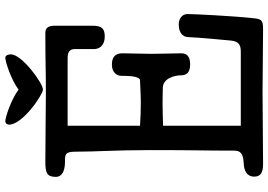

<svg xmlns="http://www.w3.org/2000/svg" viewBox="-164 -848 1012 724"><g transform="rotate(-90 342.0 -486.0)"><path d="M486 -972C472 -972 405 -951 366 -922C327 -951 261 -972 247 -972C239 -972 234 -965 234 -958C234 -906 348 -830 366 -830C390 -830 499 -909 499 -951C499 -960 496 -972 486 -972ZM613 -318C589 -318 565 -310 564 -281C562 -237 555 -162 551 -121C548 -87 528 -84 508 -84H230V-377C268 -378 280 -379 318 -379C345 -379 361 -378 372 -378C410 -378 420 -331 420 -310C420 -293 426 -275 461 -275C488 -275 503 -285 503 -308C503 -339 501 -382 501 -420C501 -458 503 -493 503 -531C503 -563 482 -570 460 -570C432 -570 418 -553 418 -533C418 -515 418 -464 401 -464C391 -464 346 -461 318 -461C279 -461 268 -462 230 -464V-737H482C504 -737 519 -733 519 -709V-637C519 -619 531 -597 566 -597C595 -597 607 -607 607 -643V-785C607 -813 597 -821 579 -821C461 -821 451 -819 352 -819C302 -819 183 -821 94 -821C52 -821 37 -815 37 -781C37 -758 60 -747 93 -747C121 -747 132 -747 132 -708C132 -627 138 -561 138 -425C138 -242 136 -237 136 -109C136 -87 127 -75 89 -73C61 -72 38 -62 38 -33C38 -11 51 0 86 0C167 0 275 -2 356 -2C437 -2 512 0 593 0C626 0 632 -5 635 -33C644 -114 651 -262 651 -285C651 -307 631 -318 613 -318Z"/></g></svg>

Font: Life Savers
Style: ExtraBold
Weight: 800
Designer: Pablo Impallari, Rodrigo Fuenzalida, Brenda Gallo
Foundry: Pablo Impallari, Rodrigo Fuenzalida, Brenda Gallo
Version: Version 3.000